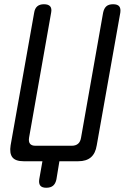

<svg xmlns="http://www.w3.org/2000/svg" viewBox="-20 -760 640 905"><path d="M165 85 180 0H91Q53 0 38.5 -18.5Q24 -37 30 -75L141 -700Q144 -720 155.5 -730Q167 -740 187 -740Q208 -740 216.5 -730Q225 -720 221 -700L117 -111Q114 -92 121.5 -82.5Q129 -73 147 -73H318Q337 -73 348 -82.5Q359 -92 362 -111L466 -700Q470 -720 481 -730Q492 -740 513 -740Q534 -740 542 -730Q550 -720 547 -700L436 -75Q430 -37 408.5 -18.5Q387 0 349 0H260L246 85Q242 105 230.5 115Q219 125 198 125Q178 125 170 115Q162 105 165 85Z"/></svg>

Font: Maple Mono Light
Style: Italic
Weight: 300
Italic angle: -10°
Monospace: yes
Designer: subframe7536
Version: Version 7.000